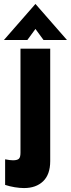

<svg xmlns="http://www.w3.org/2000/svg" viewBox="-51 -740 360 975"><path d="M-25 199V69Q0 74 15 74Q35.5 74 44.2 66.8Q53 59.5 53 36V-493H204V78Q204 146 168 180.5Q132 215 71 215Q49.5 215 23.8 210.8Q-2 206.5 -25 199ZM129 -720 289 -537H170L129 -593L88 -537H-31Z"/></svg>

Font: HK Grotesk Black
Style: Regular
Weight: 900
Designer: Alfredo Marco Pradil
Foundry: Hanken Design Co.
Version: Version 3.001